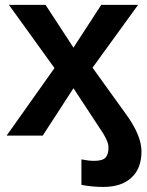

<svg xmlns="http://www.w3.org/2000/svg" viewBox="-20 -548 596 776"><path d="M276.9 -191.4 152.8 0H6.8L200.2 -272.9L16.1 -528.3H164.1L276.9 -355.5L389.2 -528.3H538.1L354 -274.4L490.7 -84.5Q551.8 0 551.8 64Q551.8 132.8 511.2 170.2Q470.7 207.5 397.9 207.5Q352.1 207.5 309.1 199.2V96.2Q337.9 102.1 360.4 102.1Q394 102.1 406.2 89.4Q418.5 76.7 418.5 47.4Q418.5 20.5 381.3 -32.7Z"/></svg>

Font: Arimo
Style: Bold
Weight: 700
Designer: Steve Matteson
Foundry: Monotype Imaging Inc.
Version: Version 1.33